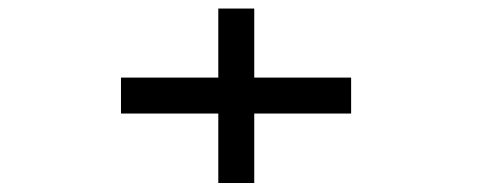

<svg xmlns="http://www.w3.org/2000/svg" viewBox="-20 -522 1118 438"><path d="M256 -263V-345H478V-502.5H560V-345H781V-263H560V-104.5H478V-263Z"/></svg>

Font: Trispace Expanded
Style: Regular
Weight: 400
Width: 7
Designer: Tyler Finck
Foundry: Etcetera Type Company
Version: Version 1.210; ttfautohint (v1.8.3)